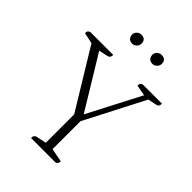

<svg xmlns="http://www.w3.org/2000/svg" viewBox="-236 -941 1053 1053"><g transform="rotate(45 290.0 -414.5)"><path d="M201 0Q201 -22 217 -26L277 -39V-259L68 -602L4 -616Q4 -628 7.5 -633Q11 -638 21 -641H198Q198 -619 182 -615L127 -603L314 -296L474 -604L411 -616Q411 -628 414.5 -633Q418 -638 428 -641H576Q576 -618 560 -615L507 -604L328 -257V-40L407 -25Q407 -14 403.5 -8.5Q400 -3 390 0ZM385 -758Q367 -758 358 -768Q349 -778 349 -794Q349 -809 360.5 -819Q372 -829 385 -829Q421 -829 421 -794Q421 -779 409.5 -768.5Q398 -758 385 -758ZM228 -758Q210 -758 201 -768Q192 -778 192 -794Q192 -809 203.5 -819Q215 -829 228 -829Q264 -829 264 -794Q264 -779 252.5 -768.5Q241 -758 228 -758Z"/></g></svg>

Font: Petrona ExtraLight
Style: Regular
Weight: 200
Designer: Ringo R. Seeber
Foundry: Ringo R. Seeber
Version: Version 2.001; ttfautohint (v1.8.3)